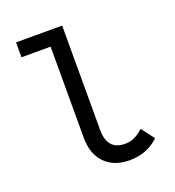

<svg xmlns="http://www.w3.org/2000/svg" viewBox="-135 -836 870 957"><g transform="rotate(-20 300.0 -357.0)"><path d="M391 16Q308 16 260.2 -32.8Q212.5 -81.5 212.5 -167V-730H302.5V-176.5Q302.5 -69 396.5 -69Q423 -69 445.8 -79.2Q468.5 -89.5 494 -112.5L546 -44Q513.5 -13.5 475 1.2Q436.5 16 391 16ZM58 -651V-730H260V-651Z"/></g></svg>

Font: Google Sans Code
Style: Regular
Weight: 400
Monospace: yes
Designer: Google Sans Code Authors
Foundry: Google LLC
Version: Version 6.000